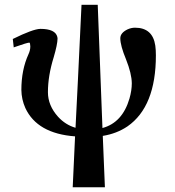

<svg xmlns="http://www.w3.org/2000/svg" viewBox="-20 -558 727 798"><path d="M318.8 -538.1H386.2L405.8 -25.9Q488.8 -48.3 518.1 -148.4Q527.8 -182.1 527.8 -211.9Q527.3 -252 503.9 -311Q480 -368.7 480 -398.9Q480 -421.4 510.3 -436Q525.9 -442.9 541 -442.9Q614.7 -442.9 625.5 -368.2Q627.9 -350.6 627.9 -328.1Q627.9 -114.7 509.8 -32.7Q464.8 -2.4 407.2 6.8Q408.7 38.1 411.1 102.1Q414.6 182.1 416 220.2H282.2L292 8.8Q134.8 -2.9 85.4 -108.9Q69.3 -145 68.8 -184.1Q68.8 -267.6 98.1 -332Q106 -348.6 106 -365.2Q105.5 -379.9 102.1 -380.9Q93.3 -380.9 39.1 -361.8L38.1 -361.3L37.1 -360.8L33.2 -396Q117.2 -437.5 147.9 -438Q210.4 -438 218.3 -404.3Q218.8 -400.4 219.2 -397.9Q218.8 -373 203.1 -319.8Q179.2 -242.7 179.2 -174.8Q179.2 -119.6 221.2 -72.8Q252 -39.1 293.9 -26.9Q301.3 -165.5 318.8 -538.1Z"/></svg>

Font: Linux Libertine O
Style: Semibold
Weight: 700
Designer: Philipp H. Poll
Foundry: Philipp H. Poll
Version: Version 5.0.0